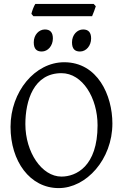

<svg xmlns="http://www.w3.org/2000/svg" viewBox="-20 -949 640 984"><path d="M295 -44C194 -44 110 -169 110 -313C110 -432 152 -574 295 -574C403 -574 480 -447 480 -307C480 -95 369 -44 295 -44ZM309 -630C159 -630 34 -479 34 -299C34 -123 133 15 281 15C422 15 556 -132 556 -316C556 -461 480 -630 309 -630ZM153 -732C153 -697 169 -685 194 -685C226 -685 251 -715 251 -752C251 -783 237 -798 210 -798C180 -798 153 -771 153 -732ZM349 -732C349 -697 365 -685 390 -685C422 -685 447 -715 447 -752C447 -783 433 -798 406 -798C376 -798 349 -771 349 -732ZM471 -917 460 -929H161C159 -926 157 -922 155 -918L149 -904C145 -894 142 -883 141 -878L151 -866H452C456 -874 470 -912 471 -917Z"/></svg>

Font: Temporarium
Style: Regular
Weight: 400
Version: Version 1.1